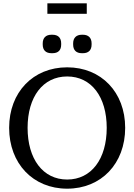

<svg xmlns="http://www.w3.org/2000/svg" viewBox="-20 -1120 808 1155"><path d="M384 -40C238 -40 146 -164 146 -351C146 -537 238 -660 384 -660C530 -660 622 -537 622 -351C622 -164 530 -40 384 -40ZM35 -351C35 -136 179 15 384 15C589 15 733 -136 733 -351C733 -565 589 -715 384 -715C179 -715 35 -565 35 -351ZM237 -852C237 -818 256 -800 289 -800H296C330 -800 348 -818 348 -852V-859C348 -892 330 -911 296 -911H289C256 -911 237 -892 237 -859ZM265 -1037H502V-1100H265ZM420 -852C420 -818 439 -800 472 -800H479C512 -800 531 -818 531 -852V-859C531 -892 512 -911 479 -911H472C439 -911 420 -892 420 -859Z"/></svg>

Font: LT Superior Serif Medium
Style: Regular
Weight: 500
Designer: Daniel Lyons
Foundry: LyonsType
Version: Version 2.120;FEAKit 1.0